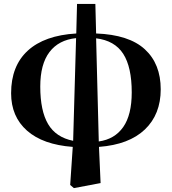

<svg xmlns="http://www.w3.org/2000/svg" viewBox="-20 -737 883 987"><path d="M470.2 -716.8 474.1 -564.9Q643.1 -558.6 724.6 -483.6Q806.2 -408.7 806.2 -277.8Q806.2 -149.4 724.9 -71.5Q643.6 6.3 488.8 18.1L497.1 204.1L359.9 230L340.8 213.9L354 18.1Q200.7 6.8 118.9 -65.4Q37.1 -137.7 37.1 -257.8Q37.1 -397.9 122.8 -476.6Q208.5 -555.2 372.1 -564.9L376 -716.8ZM356 -13.2 371.1 -541Q281.7 -531.7 234.4 -469.5Q187 -407.2 187 -292Q187 -167.5 227.3 -99.1Q267.6 -30.8 356 -13.2ZM474.1 -540 487.8 -9.8Q569.8 -21.5 613.5 -84Q657.2 -146.5 657.2 -262.2Q657.2 -392.1 613.5 -460.2Q569.8 -528.3 474.1 -540Z"/></svg>

Font: Noto Serif JP Black
Style: Regular
Weight: 900
Designer: Ryoko NISHIZUKA  (kana & ideographs); Frank Grießhammer (Latin, Greek & Cyrillic); Wenlong ZHANG  (bopomofo); Sandoll Co
Foundry: Adobe Systems Incorporated
Version: Version 1.001;PS 1.001;hotconv 16.6.54;makeotf.lib2.5.65590